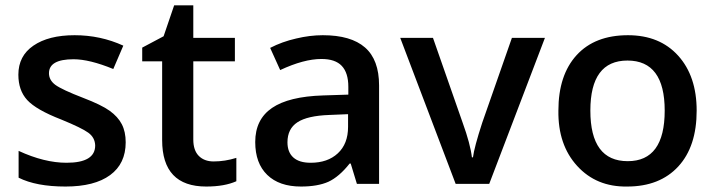

<svg xmlns="http://www.w3.org/2000/svg" viewBox="-20 -680 2646 710"><path d="M444.8 -153.8Q444.8 -74.7 387.2 -32.5Q329.6 9.8 222.2 9.8Q113.8 9.8 48.8 -22.9V-122.1Q144 -78.1 226.1 -78.1Q332 -78.1 332 -142.1Q331.1 -171.4 306.6 -189.2Q282.2 -207 207 -237.8Q113.8 -273.9 80.6 -310.1Q47.9 -345.7 47.9 -403.8Q47.9 -473.1 103.5 -511.2Q159.7 -549.8 255.9 -549.8Q351.6 -549.8 436 -511.2L398.9 -424.8Q311 -460.9 252 -460.9Q161.1 -460.9 161.1 -409.2Q161.1 -383.8 184.6 -366.2Q209.5 -348.1 288.1 -317.9Q354.5 -292.5 385.3 -270.5Q416 -248.5 430.4 -220.7Q444.8 -192.9 444.8 -153.8Z M770 -83Q812 -83 854 -96.2V-9.8Q810.1 9.8 742.7 9.8Q579.6 9.8 579.6 -162.1V-453.1H505.9V-503.9L585 -545.9L624 -660.2H694.8V-540H848.6V-453.1H694.8V-164.1Q694.8 -124 715.1 -103.5Q735.4 -83 770 -83Z M1381.8 0H1299.8L1276.9 -75.2H1272.9Q1234.4 -26.4 1194.3 -7.8Q1154.8 9.8 1092.8 9.8Q1012.7 9.8 968.3 -33.2Q923.8 -76.2 923.8 -154.8Q923.8 -238.3 985.8 -280.8Q1047.9 -323.2 1174.8 -327.1L1268.1 -330.1V-358.9Q1268.1 -410.6 1243.9 -436.3Q1219.7 -461.9 1168.9 -461.9Q1103.5 -461.9 1016.1 -420.9L979 -502.9Q1023.4 -525.9 1075.2 -537.6Q1126 -549.8 1173.8 -549.8Q1277.8 -549.8 1329.8 -504.4Q1381.8 -459 1381.8 -363.8ZM1128.9 -78.1Q1191.4 -78.1 1229 -112.8Q1267.1 -147.9 1267.1 -210.9V-257.8L1197.8 -254.9Q1116.7 -252 1079.8 -227.8Q1043 -203.6 1043 -153.8Q1043 -117.2 1064.7 -97.7Q1086.4 -78.1 1128.9 -78.1Z M1789.1 0H1665L1460 -540H1581.1L1690.9 -226.1Q1719.2 -147.9 1725.1 -98.1H1729Q1733.4 -134.3 1763.2 -226.1L1873 -540H1995.1Z M2556.2 -271Q2556.2 -138.2 2488.3 -64.5Q2419.9 9.8 2299.3 9.8Q2185.5 11.7 2114.3 -66.4Q2043 -144.5 2044.9 -271Q2044.9 -402.3 2112.3 -476.1Q2179.7 -549.8 2302.2 -549.8Q2419.4 -549.8 2487.8 -474.1Q2556.2 -398.4 2556.2 -271ZM2163.1 -271Q2163.1 -84 2301.3 -84Q2438 -84 2438 -271Q2438 -456.1 2300.3 -456.1Q2163.1 -456.1 2163.1 -271Z"/></svg>

Font: Open Sans
Style: SemiBold
Weight: 600
Foundry: Ascender Corporation
Version: Version 1.10